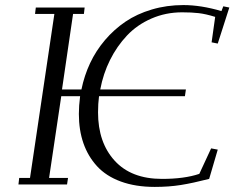

<svg xmlns="http://www.w3.org/2000/svg" viewBox="-20 -732 930 762"><path d="M53.2 0 56.2 -25.9H99.1L195.8 -676.8H119.1L122.1 -702.1H315.9L313 -676.8H270L226.1 -377H303.2Q314.5 -432.1 337.6 -481.4Q360.8 -530.8 396.7 -573Q432.6 -615.2 478 -646Q523.4 -676.8 582.5 -694.3Q641.6 -711.9 708 -711.9Q777.3 -711.9 858.9 -688L866.2 -707L890.1 -702.1L844.2 -559.1L819.8 -564L834 -665Q795.9 -676.8 768.1 -679.9Q740.2 -683.1 703.1 -683.1Q637.7 -683.1 581.1 -658.4Q524.4 -633.8 484.1 -591.1Q443.8 -548.3 416.7 -493.9Q389.6 -439.5 377.9 -377H717.8L713.9 -350.1H373Q369.1 -320.8 369.1 -286.1Q369.1 -166.5 435.1 -94.2Q501 -22 623 -22Q711.9 -22 771 -42L817.9 -143.1L844.2 -138.2L810.1 -22Q745.1 -5.4 697.8 2.2Q650.4 9.8 594.2 9.8Q517.6 9.8 459.2 -11.7Q400.9 -33.2 365 -72.5Q329.1 -111.8 311 -163.8Q293 -215.8 293 -279.8Q293 -312 297.9 -350.1H223.1L174.8 -25.9H250L246.1 0Z"/></svg>

Font: Dehuti Alt
Style: Italic
Weight: 400
Version: Version 1.2